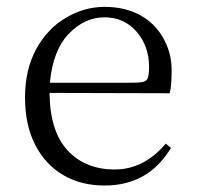

<svg xmlns="http://www.w3.org/2000/svg" viewBox="-20 -540 589 573"><path d="M54.7 -249Q54.7 -332 87.9 -393.1Q121.1 -454.1 176.3 -486.8Q231.4 -519.5 292 -519.5Q352.5 -519.5 397.5 -495.1Q442.4 -470.7 467.3 -426.3Q492.2 -381.8 492.2 -332Q492.2 -281.2 486.3 -261.7L127.9 -262.7Q128.9 -148.4 181.6 -91.3Q234.4 -34.2 322.3 -34.2Q409.2 -34.2 474.6 -111.3L490.2 -98.6Q422.9 13.7 292 13.7Q222.7 13.7 169.4 -17.1Q116.2 -47.9 85.4 -106.9Q54.7 -166 54.7 -249ZM128.9 -293H367.2Q394.5 -293 406.2 -295.4Q418 -297.9 421.4 -308.1Q424.8 -318.4 424.8 -340.8Q424.8 -402.3 387.7 -445.3Q350.6 -488.3 292 -488.3Q232.4 -488.3 185.1 -439Q137.7 -389.6 128.9 -293Z"/></svg>

Font: GenEi Koburi Mincho v6
Style: Regular
Weight: 400
Designer: o_tamon (Modified)
Foundry: o_tamon / Adobe Systems Incorporated
Version: Version 6.1